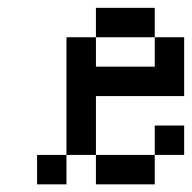

<svg xmlns="http://www.w3.org/2000/svg" viewBox="-20 -482 502 502"><path d="M76.9 -76.9H153.8V0H76.9ZM230.8 -76.9H307.7V0H230.8ZM307.7 -76.9H384.6V0H307.7ZM153.8 -153.8H230.8V-76.9H153.8ZM153.8 -230.8H230.8V-153.8H153.8ZM153.8 -307.7H230.8V-230.8H153.8ZM153.8 -384.6H230.8V-307.7H153.8ZM230.8 -461.5H307.7V-384.6H230.8ZM307.7 -461.5H384.6V-384.6H307.7ZM384.6 -384.6H461.5V-307.7H384.6ZM384.6 -307.7H461.5V-230.8H384.6ZM307.7 -307.7H384.6V-230.8H307.7ZM230.8 -307.7H307.7V-230.8H230.8ZM384.6 -153.8H461.5V-76.9H384.6Z"/></svg>

Font: Jacquarda Bastarda 9
Style: Regular
Weight: 400
Designer: Sarah Cadigan-Fried
Version: Version 1.000; ttfautohint (v1.8.4.7-5d5b)